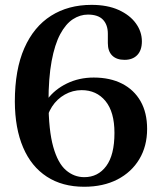

<svg xmlns="http://www.w3.org/2000/svg" viewBox="-20 -734 645 770"><path d="M347 -714.5Q411 -714.5 456 -694Q501 -673.5 525 -640.2Q549 -607 549 -568Q549 -532.5 530.5 -513.2Q512 -494 479.5 -494Q447.5 -494 430 -511.2Q412.5 -528.5 412.5 -561V-598.5Q412.5 -634.5 393 -655Q373.5 -675.5 332.5 -675.5Q301 -675.5 272.2 -656.8Q243.5 -638 221.5 -597Q199.5 -556 187 -488.8Q174.5 -421.5 174.5 -324.5Q175 -211 193.5 -145.2Q212 -79.5 244.5 -51.5Q277 -23.5 318 -23.5Q373 -23.5 406 -68Q439 -112.5 439 -201Q439 -285 403 -328.8Q367 -372.5 307.5 -372.5Q271.5 -372.5 240 -354.8Q208.5 -337 188.5 -306.2Q168.5 -275.5 166 -236.5L139.5 -248Q141 -296.5 170.2 -336Q199.5 -375.5 248.2 -399.2Q297 -423 356 -423Q421.5 -423 469.5 -398.5Q517.5 -374 543.8 -328Q570 -282 570 -217Q570 -148 538.8 -95.8Q507.5 -43.5 450.8 -14.2Q394 15 317.5 15Q230 15 167.8 -25.5Q105.5 -66 72.8 -142.5Q40 -219 39.5 -326.5Q39.5 -454.5 77.5 -540.8Q115.5 -627 184.8 -670.8Q254 -714.5 347 -714.5Z"/></svg>

Font: Fraunces Medium
Style: Regular
Weight: 500
Version: Version 1.000;[b76b70a41]